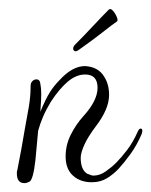

<svg xmlns="http://www.w3.org/2000/svg" viewBox="-20 -415 341 433"><path d="M35 -2Q18 -2 18 -24Q18 -30 19 -31L28 -78Q30 -89 32 -101Q34 -113 36 -124Q41 -150 45 -174Q49 -198 49 -219V-221Q49 -228 53 -232Q57 -236 62 -236Q70 -236 71 -226Q72 -221 72.5 -215.5Q73 -210 73 -203Q73 -196 72.5 -186.5Q72 -177 71 -163Q83 -192 92.5 -207Q102 -222 114 -234Q143 -266 172 -266Q202 -264 215 -242Q226 -225 226 -201Q226 -169 196 -130Q178 -106 170 -88Q162 -70 162 -59Q162 -32 177 -23Q181 -22 184 -20.5Q187 -19 191 -19Q205 -19 218.5 -28.5Q232 -38 242 -48Q253 -59 266.5 -76.5Q280 -94 291 -119Q294 -125 297 -125Q303 -125 300 -114Q289 -88 274.5 -68Q260 -48 248 -35Q237 -23 222 -13.5Q207 -4 187 -4Q161 -4 144.5 -19Q128 -34 128 -62Q128 -88 139.5 -111Q151 -134 168 -153Q200 -188 200 -217Q200 -247 172 -247Q152 -247 133 -231Q114 -215 95 -186Q84 -168 77 -151.5Q70 -135 66 -120L60 -55Q55 -9 46 -5Q40 -2 35 -2ZM157 -302Q151 -298 148 -300Q145 -302 145 -305Q145 -310 149 -314Q167 -332 189.5 -356Q212 -380 225 -393Q229 -397 234.5 -391Q240 -385 243.5 -376.5Q247 -368 243 -366Q234 -360 217.5 -347Q201 -334 184 -321.5Q167 -309 157 -302Z"/></svg>

Font: Puppies Play
Style: Regular
Weight: 400
Designer: Robert E. Leuschke
Foundry: Robert E. Leuschke
Version: Version 1.010; ttfautohint (v1.8.3)